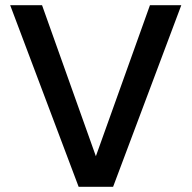

<svg xmlns="http://www.w3.org/2000/svg" viewBox="-20 -715 734 735"><path d="M674 -695 413 0H281L19 -695H141L347 -117L554 -695Z"/></svg>

Font: Fz Poppins Med
Style: Regular
Weight: 500
Designer: Ninad Kale (Devanagari), Jonny Pinhorn (Latin)
Foundry: Indian Type Foundry
Version: Vit hóa bi Vntype.Com & FontZin.Com